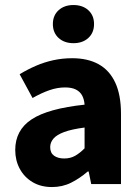

<svg xmlns="http://www.w3.org/2000/svg" viewBox="-20 -743 567 775"><path d="M189.8 12Q144.5 12 111.2 -8Q78 -27.9 59.7 -61.8Q41.5 -95.7 41.5 -137.6Q41.5 -217.8 107.9 -261.4Q174.4 -305 321.4 -320.5Q319.9 -341.6 311.7 -357.2Q303.4 -372.9 286.5 -381.5Q269.5 -390.1 242.6 -390.1Q211.7 -390.1 179.7 -379Q147.7 -368 111.4 -347.4L59.3 -443.4Q90.8 -462.6 125 -477.4Q159.2 -492.2 195.8 -500.1Q232.4 -508 271.4 -508Q334.6 -508 378.5 -483.5Q422.3 -459 445.3 -409.3Q468.4 -359.6 468.4 -283.3V0H348.2L337.9 -50.6H333.9Q302.2 -23.2 267.1 -5.6Q232.1 12 189.8 12ZM239.2 -103.3Q264.2 -103.3 283.2 -114.1Q302.3 -124.9 321.4 -144.3V-228.2Q269 -221.3 238.7 -210Q208.4 -198.6 195.5 -183.2Q182.6 -167.8 182.6 -149Q182.6 -125.8 198.2 -114.5Q213.7 -103.3 239.2 -103.3ZM276.5 -568.7Q239.6 -568.7 216.5 -589.8Q193.4 -610.9 193.4 -645.9Q193.4 -680.7 216.5 -701.7Q239.6 -722.7 276.5 -722.7Q313.6 -722.7 336.6 -701.7Q359.6 -680.7 359.6 -645.9Q359.6 -610.9 336.6 -589.8Q313.6 -568.7 276.5 -568.7Z"/></svg>

Font: Source Sans 3 VF
Style: Regular
Weight: 200
Designer: Paul D. Hunt
Foundry: Adobe
Version: Version 3.046;hotconv 1.0.118;makeotfexe 2.5.65603